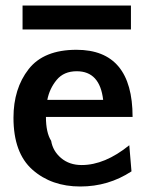

<svg xmlns="http://www.w3.org/2000/svg" viewBox="-20 -668 538 698"><path d="M62 -561V-648H456V-561ZM29 -240Q29 -346 84 -416.5Q139 -487 258 -487Q462 -487 462 -243H147Q147 -186 166 -156Q172 -119 202 -93.5Q232 -68 277 -68Q361 -68 450 -140L458 -45Q374 10 272 10Q167 10 98 -51Q29 -112 29 -240ZM152 -305H355Q343 -409 259 -409Q212 -409 186 -377.5Q160 -346 152 -305Z"/></svg>

Font: Coval
Style: Bold
Weight: 700
Foundry: Context Ltd
Version: Version 001.000